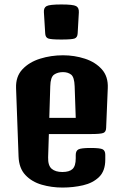

<svg xmlns="http://www.w3.org/2000/svg" viewBox="-20 -843 557 869"><path d="M262.7 5.9Q213.4 5.9 168.7 -7.1Q124 -20 95 -50.8Q65.9 -81.5 64 -134.8L52.7 -444.3Q50.8 -496.6 81.5 -529.3Q112.3 -562 161.6 -577.4Q210.9 -592.8 265.1 -592.8Q316.9 -592.8 364.3 -577.4Q411.6 -562 440.9 -529.3Q470.2 -496.6 467.8 -444.3L460.4 -264.2Q460 -246.1 447.5 -241.2Q435.1 -236.3 391.1 -236.3H201.2L197.8 -130.9Q196.8 -93.8 213.9 -79.1Q231 -64.5 262.2 -64.5Q293.9 -64.5 308.3 -78.1Q322.8 -91.8 322.8 -126.5V-141.6Q322.8 -160.2 334.7 -166.7Q346.7 -173.3 390.1 -173.3Q433.6 -173.3 445.1 -167Q456.5 -160.6 456.5 -142.1V-120.6Q456.5 -69.3 428.5 -42Q400.4 -14.6 356 -4.4Q311.5 5.9 262.7 5.9ZM207.5 -452.6 203.1 -309.6H322.8L317.9 -452.6Q316.4 -494.1 301.8 -505.4Q287.1 -516.6 265.1 -516.6Q241.2 -516.6 224.9 -505.4Q208.5 -494.1 207.5 -452.6ZM257.8 -664.1Q210.4 -664.1 198 -668.9Q185.5 -673.8 184.6 -691.9L178.7 -787.1Q177.2 -808.1 190.9 -815.4Q204.6 -822.8 257.8 -822.8Q311 -822.8 324.5 -815.4Q337.9 -808.1 336.9 -787.1L331.5 -691.9Q330.6 -673.8 318.1 -668.9Q305.7 -664.1 257.8 -664.1Z"/></svg>

Font: Denk One
Style: Regular
Weight: 400
Designer: Irina Smirnova, Eben Sorkin
Foundry: Sorkin Type Co.f
Version: Version 1.004; ttfautohint (v1.8.4.7-5d5b);gftools[0.9.23]